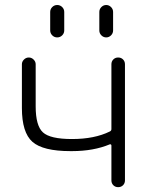

<svg xmlns="http://www.w3.org/2000/svg" viewBox="-20 -777 598 775"><path d="M429.7 -517.6Q429.7 -529.3 437.5 -537.1Q445.3 -544.9 457 -544.9Q468.8 -544.9 476.6 -537.1Q484.4 -529.3 484.4 -517.6V-48.8Q484.4 -37.1 476.6 -29.3Q468.8 -21.5 457 -21.5Q445.3 -21.5 437.5 -29.3Q429.7 -37.1 429.7 -48.8V-189.5Q429.7 -192.4 427.7 -193.8Q425.8 -195.3 422.9 -194.3Q357.4 -167 270.5 -167Q267.6 -167 264.6 -167Q153.3 -167 110.8 -204.6Q68.4 -242.2 68.4 -340.8V-517.6Q68.4 -528.3 76.7 -536.6Q85 -544.9 96.2 -544.9Q107.4 -544.9 115.7 -536.6Q124 -528.3 124 -517.6V-347.7Q124 -269.5 153.3 -242.7Q182.6 -215.8 270.5 -215.8Q361.3 -215.8 422.9 -246.1Q429.7 -249 429.7 -255.9ZM182.6 -654.3V-728.5Q182.6 -740.2 190.9 -748.5Q199.2 -756.8 210.9 -756.8Q222.7 -756.8 231 -748.5Q239.3 -740.2 239.3 -728.5V-654.3Q239.3 -642.6 231 -634.3Q222.7 -626 210.9 -626Q199.2 -626 190.9 -634.3Q182.6 -642.6 182.6 -654.3ZM380.9 -654.3V-728.5Q380.9 -740.2 389.2 -748.5Q397.5 -756.8 408.7 -756.8Q419.9 -756.8 428.2 -748.5Q436.5 -740.2 436.5 -728.5V-654.3Q436.5 -642.6 428.2 -634.3Q419.9 -626 408.7 -626Q397.5 -626 389.2 -634.3Q380.9 -642.6 380.9 -654.3Z"/></svg>

Font: irohamaru Light
Style: Regular
Weight: 200
Designer: [Source Han Sans]
Ryoko NISHIZUKA  (kana & ideographs); Paul D. Hunt (Latin, Greek & Cyrillic); Wenlong ZHANG  (bopomofo
Version: Version 1.01